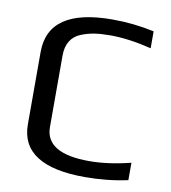

<svg xmlns="http://www.w3.org/2000/svg" viewBox="-77 -727 718 804"><g transform="rotate(10 282.0 -325.0)"><path d="M519 -9Q432 10 337 10Q64 10 64 -166V-474Q64 -660 337 -660Q428 -660 515 -641V-569Q419 -593 339 -593Q301 -593 272 -588.5Q243 -584 215 -572.5Q187 -561 172 -536.5Q157 -512 157 -475V-171Q157 -59 343 -59Q423 -59 519 -83Z"/></g></svg>

Font: Play
Style: Regular
Weight: 400
Designer: Jonas Hecksher
Foundry: Jonas Hecksher, Playtypeª, e-types AS
Version: Version 1.002